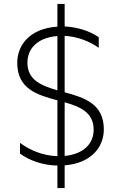

<svg xmlns="http://www.w3.org/2000/svg" viewBox="-20 -840 618 980"><path d="M273 120H310V4C445 -7 510 -88 510 -180C510 -311 409 -342 310 -369V-657C371 -654 435 -631 484 -596V-650C437 -683 372 -702 310 -705V-820H273V-704C135 -695 68 -613 68 -519C68 -385 172 -355 273 -328V-43C200 -45 132 -73 82 -111V-56C131 -20 201 4 273 5ZM120 -520C120 -591 170 -648 273 -656V-379C191 -403 120 -431 120 -520ZM310 -44V-318C390 -295 458 -266 458 -178C458 -110 411 -54 310 -44Z"/></svg>

Font: Chess Sans Light
Style: Regular
Weight: 300
Designer: Wolf Bōese
Foundry: Wolf Bōese
Version: Version 7.223;Glyphs 3.3 (3306)